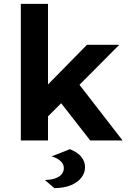

<svg xmlns="http://www.w3.org/2000/svg" viewBox="-20 -728 672 995"><path d="M87.9 0V-708H228.7V-290.3L430.8 -496H598.3L391.8 -288.5L615.3 0H447.7L296.9 -193.1L228.7 -124.9V0ZM261.3 246.9 212.6 204.7Q243.6 204.2 265.3 196.8Q286.9 189.4 298.8 175.5Q310.8 161.6 310.8 142.8Q310.8 121.5 292.5 105.6Q274.2 89.8 247.2 82.5L342.6 45Q386 63.5 403.3 87.3Q420.7 111 420.7 137.9Q420.7 168.4 401.5 192.9Q382.3 217.5 347 232Q311.7 246.4 261.3 246.9Z"/></svg>

Font: Atkinson Hyperlegible Mono ExtraLight
Style: Regular
Weight: 200
Monospace: yes
Designer: Elliott Scott, Megan Eiswerth, Linus Boman, Theodore Petrosky, Letters from Sweden
Foundry: Applied Design Works, Letters from Sweden
Version: Version 2.001